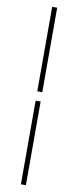

<svg xmlns="http://www.w3.org/2000/svg" viewBox="-117 -862 477 1173"><g transform="rotate(10 121.5 -275.5)"><path d="M106 -302H137V-826H106ZM106 275H137V-244H106Z"/></g></svg>

Font: Noto Sans Japanese Thin
Style: Regular
Weight: 100
Designer: Ryoko NISHIZUKA (kana & ideographs); Paul D. Hunt (Latin, Greek & Cyrillic); Wenlong ZHANG (bopomofo); Sandoll Communica
Foundry: Adobe Systems Incorporated
Version: Version 1.000;PS 1;hotconv 1.0.78;makeotf.lib2.5.61930